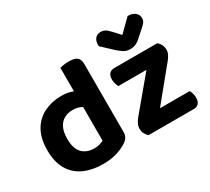

<svg xmlns="http://www.w3.org/2000/svg" viewBox="-141 -964 1335 1220"><g transform="rotate(-30 526.0 -354.0)"><path d="M370.8 -115.9V-419.3L514 -419.6V-98Q514 -74.8 504.1 -58.6Q494.2 -42.5 472.6 -29.4Q446.2 -12.1 402.9 1.5Q359.5 15.1 303.7 15.1Q221 15.1 161 -12.7Q101.1 -40.6 68.6 -96.9Q36.2 -153.2 36.2 -237.5Q36.2 -325.2 69.2 -381.7Q102.2 -438.2 158.8 -465.8Q215.4 -493.5 284.5 -493.5Q320.7 -493.5 349.3 -485.3Q377.9 -477.1 395.8 -466.1V-346.7Q381 -359.3 357.6 -369.6Q334.2 -379.9 303.9 -379.9Q267.9 -379.9 240.3 -364.9Q212.8 -349.9 197.4 -318.4Q182.1 -286.9 182.1 -236.9Q182.1 -165.8 214.4 -132.5Q246.7 -99.2 302.7 -99.2Q325.6 -99.2 342.8 -104.5Q359.9 -109.9 370.8 -115.9ZM514 -391 370.1 -390.7V-650.8Q379.4 -653.6 397 -656.4Q414.6 -659.3 434.8 -659.3Q476.7 -659.3 495.4 -645.1Q514 -630.9 514 -592ZM698.2 0H641.4Q628 -11.7 619.9 -27.9Q611.9 -44.2 611.9 -64.1Q611.9 -81.8 620.2 -98.7Q628.6 -115.6 640.5 -130.5L931.2 -478.3H982.1Q995.8 -466.4 1003.8 -450.3Q1011.9 -434.2 1011.9 -413.9Q1011.9 -396.5 1003.7 -379.8Q995.5 -363 982.9 -347.8ZM953.3 -478.3V-366.2H631.1Q626 -375.4 621.2 -390.5Q616.5 -405.5 616.5 -421.9Q616.5 -451.7 630.1 -465Q643.8 -478.3 665.6 -478.3ZM680 0V-111.9H1007.7Q1012.9 -103.6 1017.6 -88.7Q1022.4 -73.8 1022.4 -56.4Q1022.4 -26.9 1009.1 -13.5Q995.8 0 973 0ZM773.8 -680.3 815.7 -634.8 905.1 -722.6Q938.6 -722.3 958.2 -706.4Q977.9 -690.5 977.9 -665.9Q977.9 -647.1 967.7 -634.2Q957.5 -621.3 936.6 -603.6L886.4 -558.8Q870 -544.5 852.9 -537.7Q835.8 -530.9 817.5 -530.9Q802.1 -530.9 789.4 -534.3Q776.6 -537.7 762.7 -547.2Q748.8 -556.8 728 -574.7L650.8 -647.1Q648 -663.5 652.7 -680.5Q657.4 -697.5 670.2 -709.1Q683.1 -720.6 704.4 -720.6Q722.4 -720.6 736.6 -713Q750.8 -705.3 773.8 -680.3Z"/></g></svg>

Font: Baloo Bhaina 2
Style: Regular
Weight: 400
Designer: Yesha Goshar, Manish Minz, Shuchita Grover and Ek Type
Foundry: Ek Type
Version: Version 1.700